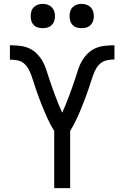

<svg xmlns="http://www.w3.org/2000/svg" viewBox="-20 -968 640 988"><path d="M259 0V-294Q249 -310 240 -327Q231 -344 223 -361.5Q215 -379 207.5 -397Q200 -415 193 -432.5Q186 -450 179.5 -468Q173 -486 166.5 -504Q160 -522 154.5 -540.5Q149 -559 142.5 -577Q136 -595 127 -612Q118 -629 103.5 -641.5Q89 -654 69.5 -657.5Q50 -661 31 -661V-735Q55 -735 79.5 -732.5Q104 -730 126 -721Q148 -712 166 -695Q184 -678 196.5 -657.5Q209 -637 216.5 -614Q224 -591 231.5 -568Q239 -545 247 -522.5Q255 -500 263.5 -477Q272 -454 281 -432Q290 -410 300 -388Q310 -410 319 -432Q328 -454 336.5 -477Q345 -500 353 -522.5Q361 -545 368.5 -568Q376 -591 383.5 -614Q391 -637 403.5 -657.5Q416 -678 434 -695Q452 -712 474 -721Q496 -730 520.5 -732.5Q545 -735 569 -735V-662Q550 -662 530.5 -658Q511 -654 496.5 -641.5Q482 -629 473 -612Q464 -595 457.5 -577Q451 -559 445.5 -540.5Q440 -522 433.5 -504Q427 -486 420.5 -468Q414 -450 407 -432.5Q400 -415 392.5 -397Q385 -379 377 -361.5Q369 -344 360 -327Q351 -310 341 -294V0ZM400 -823Q387 -823 375 -826.5Q363 -830 354 -839Q345 -848 341.5 -860Q338 -872 338 -885Q338 -898 341.5 -910Q345 -922 354 -931Q363 -940 375 -944Q387 -948 400 -948Q413 -948 425 -944Q437 -940 446 -931Q455 -922 459 -910Q463 -898 463 -885Q463 -872 459 -860Q455 -848 446 -839Q437 -830 425 -826.5Q413 -823 400 -823ZM200 -823Q187 -823 175 -826.5Q163 -830 154 -839Q145 -848 141.5 -860Q138 -872 138 -885Q138 -898 141.5 -910Q145 -922 154 -931Q163 -940 175 -944Q187 -948 200 -948Q213 -948 225 -944Q237 -940 246 -931Q255 -922 259 -910Q263 -898 263 -885Q263 -872 259 -860Q255 -848 246 -839Q237 -830 225 -826.5Q213 -823 200 -823Z"/></svg>

Font: Iosevka Curly Extended
Style: Regular
Weight: 400
Width: 7
Monospace: yes
Designer: Belleve Invis
Foundry: Belleve Invis
Version: Version 11.1.0; ttfautohint (v1.8.3)